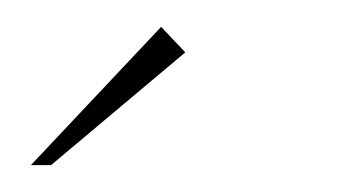

<svg xmlns="http://www.w3.org/2000/svg" viewBox="-20 -583 269 143"><path d="M3 -460 100 -563 118 -544 18 -460Z"/></svg>

Font: Genos Thin Thin
Style: Regular
Weight: 250
Version: Version 1.010